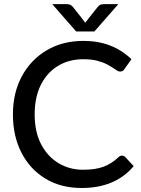

<svg xmlns="http://www.w3.org/2000/svg" viewBox="-20 -930 706 958"><path d="M387.5 8Q283.5 8 206.5 -38.8Q129.5 -85.5 87 -168.2Q44.5 -251 44.5 -359Q44.5 -467 89.2 -549.8Q134 -632.5 213.2 -679.2Q292.5 -726 396.5 -726Q541 -726 636 -634.5L601 -585.5Q594 -573 578.5 -573Q572.5 -573 565.5 -577Q558.5 -581 549.5 -587.5Q536 -597 516 -607.8Q496 -618.5 466.8 -626.5Q437.5 -634.5 396 -634.5Q324.5 -634.5 269.8 -601.5Q215 -568.5 184 -507Q153 -445.5 153 -359Q153 -272 185.2 -210.2Q217.5 -148.5 272.2 -115.8Q327 -83 394 -83Q456 -83 496.2 -98Q536.5 -113 571 -145.5Q578.5 -153.5 589.5 -153.5Q598 -153.5 605 -146.5L647 -101Q555.5 8 387.5 8ZM451 -773H360L240.5 -909.5H311.5Q318 -909.5 326.5 -907.5Q335 -905.5 342.5 -897Q399.5 -825.5 405.5 -816.5Q411.5 -825.5 468.5 -896.5Q476 -905.5 484.5 -907.5Q493 -909.5 499.5 -909.5H570.5Z"/></svg>

Font: Verano Sans Medium
Style: Regular
Weight: 500
Designer: Lukasz Dziedzic with Adam Twardoch and Botio Nikoltchev
Foundry: tyPoland Lukasz Dziedzic
Version: Version 3.001;December 28, 2019;FontCreator 12.0.0.2547 64-b